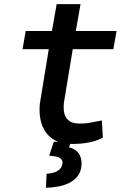

<svg xmlns="http://www.w3.org/2000/svg" viewBox="-20 -676 627 915"><path d="M363.8 -656.2 341.3 -528.3H535.6L520 -441.4H326.7L284.7 -187.5Q282.2 -166.5 284.2 -148.7Q286.1 -130.9 293.9 -117.4Q301.8 -104 316.2 -95.9Q330.6 -87.9 353.5 -87.4Q381.8 -86.4 409.7 -91.3Q437.5 -96.2 465.3 -102.1L470.2 -20.5Q453.6 -10.7 434.6 -4.9Q415.5 1 395.5 4.4Q375.5 7.8 355.5 9Q335.4 10.3 316.4 9.8Q274.4 9.3 244.6 -6.1Q214.8 -21.5 197 -47.4Q179.2 -73.2 172.6 -107.7Q166 -142.1 169.9 -181.6L212.4 -441.4H87.4L102.5 -528.3H227.5L250 -656.2ZM318.8 -1.5 309.1 26.4Q339.4 33.2 354.5 54.2Q369.6 75.2 368.7 106Q367.7 139.6 351.3 161.4Q335 183.1 310.1 195.6Q285.2 208 255.6 213.1Q226.1 218.3 198.7 218.8L202.1 151.9Q213.9 151.4 226.3 148.9Q238.8 146.5 249.3 141.4Q259.8 136.2 267.3 127.4Q274.9 118.7 277.3 104.5Q279.3 91.3 273.2 84Q267.1 76.7 257.1 73Q247.1 69.3 235.4 68.1Q223.6 66.9 214.4 65.9L236.3 -0.5Z"/></svg>

Font: Roboto Mono Medium
Style: Italic
Weight: 500
Designer: Google
Version: Version 2.000985; 2015; ttfautohint (v1.3)